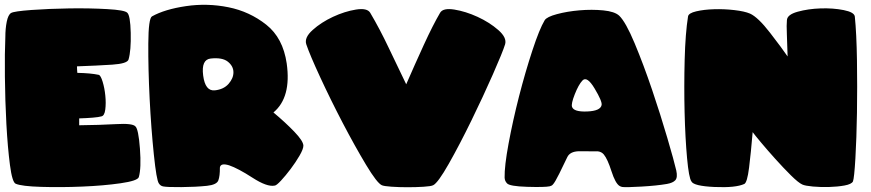

<svg xmlns="http://www.w3.org/2000/svg" viewBox="-20 -785 3651 805"><path d="M312 -259.8Q397.5 -260.7 466.3 -264.6Q535.2 -268.6 547.4 -255.4Q560.5 -244.6 566.7 -162.1Q572.8 -79.6 562 -42.5Q557.1 -26.9 485.4 -16.6Q413.6 -6.3 324.2 -2.7Q234.9 1 152.8 -1.5Q70.8 -3.9 45.9 -14.6Q31.2 -20.5 21.7 -93.5Q12.2 -166.5 6.8 -264.4Q1.5 -362.3 0.5 -464.1Q-0.5 -565.9 2.4 -629.9Q2.4 -665 8.3 -694.1Q14.2 -723.1 26.4 -730.5Q38.6 -737.8 112.3 -743.2Q186 -748.5 271.5 -749.8Q356.9 -751 429.7 -746.8Q502.4 -742.7 513.2 -731.9Q526.4 -721.2 528.1 -647.2Q529.8 -573.2 519 -535.6Q513.7 -518.1 450.4 -513.9Q387.2 -509.8 302.7 -506.8Q302.7 -501 303.2 -493.2Q303.7 -485.4 304.2 -479.5Q359.4 -478.5 394 -471.2Q402.3 -468.8 410.4 -442.1Q418.5 -415.5 421.6 -384Q424.8 -352.5 421.4 -325.7Q418 -298.8 404.3 -296.9Q394.5 -293.9 368.9 -291.7Q343.3 -289.6 312 -288.6Q312 -282.2 312 -273.9Q312 -265.6 312 -259.8Z M1126.5 -313.5Q1176.3 -272 1213.9 -232.9Q1251.5 -193.8 1252 -174.3Q1252 -160.2 1235.8 -132.3Q1219.7 -104.5 1198.7 -76.7Q1177.7 -48.8 1158.2 -27.8Q1138.7 -6.8 1131.3 -6.8Q1099.6 -0.5 1038.8 -39.8Q978 -79.1 940.9 -91.8Q904.8 -103 901.9 -82.5Q902.3 -47.4 895.5 -28.8Q888.7 -10.3 847.7 -5.9Q800.8 -1 740.5 -0.5Q680.2 0 664.1 -3.4Q652.8 -5.4 646 -16.1Q636.2 -29.3 625 -137.2Q613.8 -245.1 607.4 -371.1Q601.1 -497.1 601.8 -602.5Q602.5 -708 617.2 -716.3Q670.4 -746.1 759.8 -759.3Q849.1 -772.5 937.7 -754.6Q1026.4 -736.8 1096.4 -681.4Q1166.5 -626 1182.1 -519Q1202.1 -376.5 1126.5 -313.5ZM880.9 -406.2Q918 -410.2 938.5 -433.6Q959 -457 958.7 -482.4Q958.5 -507.8 935.3 -526.4Q912.1 -544.9 863.3 -539.6Q823.2 -535.2 831.8 -468.5Q840.3 -401.9 880.9 -406.2Z M1683.1 -431.6Q1719.2 -514.6 1757.3 -597.7Q1795.4 -680.7 1825.2 -731.4Q1837.4 -752.4 1884.8 -744.9Q1932.1 -737.3 1982.2 -714.4Q2032.2 -691.4 2069.1 -659.2Q2106 -627 2097.7 -599.1Q2087.4 -565.9 2046.4 -472.9Q2005.4 -379.9 1956.5 -279.8Q1907.7 -179.7 1861.8 -98.6Q1815.9 -17.6 1795.9 -8.3Q1787.1 -3.9 1755.9 -2Q1724.6 0 1688.7 0Q1652.8 0 1621.3 -2.2Q1589.8 -4.4 1581.1 -8.3Q1561 -17.1 1514.6 -94.2Q1468.3 -171.4 1417.2 -269Q1366.2 -366.7 1322.5 -461.2Q1278.8 -555.7 1264.2 -599.1Q1254.9 -627 1290.8 -659.2Q1326.7 -691.4 1376 -714.4Q1425.3 -737.3 1472.4 -744.9Q1519.5 -752.4 1532.2 -731.4Q1572.8 -662.6 1609.9 -584.2Q1647 -505.9 1683.1 -431.6Z M2105.5 -16.6Q2096.2 -26.4 2095.7 -40.5Q2094.7 -87.9 2112.3 -183.1Q2129.9 -278.3 2156.2 -381.1Q2182.6 -483.9 2212.2 -573.7Q2241.7 -663.6 2263.7 -700.2Q2272.5 -714.4 2315.2 -725.8Q2357.9 -737.3 2409.7 -741.7Q2461.4 -746.1 2509.3 -741.5Q2557.1 -736.8 2576.2 -719.2Q2603.5 -692.9 2640.9 -603.5Q2678.2 -514.2 2713.9 -408.9Q2749.5 -303.7 2777.8 -207Q2806.2 -110.4 2815.4 -70.3Q2821.8 -41 2811.5 -29.5Q2801.3 -18.1 2775.9 -13.7Q2732.9 -6.3 2669.2 -2.7Q2605.5 1 2589.4 -1Q2583 -2 2577.6 -5.4Q2560.1 -16.1 2543.7 -67.1Q2527.3 -118.2 2511.7 -137.2Q2502.4 -148.4 2487.3 -150.4L2407.2 -150.9Q2369.6 -149.9 2358.4 -126Q2343.8 -95.2 2325.2 -57.6Q2306.6 -20 2297.9 -11.2Q2293.5 -5.9 2284.7 -3.9Q2264.6 0.5 2190.2 -1.7Q2115.7 -3.9 2105.5 -16.6ZM2421.9 -447.3Q2405.8 -430.2 2389.9 -389.9Q2374 -349.6 2378.4 -336.9Q2385.7 -315.4 2441.7 -317.6Q2497.6 -319.8 2502.4 -344.7Q2505.4 -359.9 2473.1 -413.8Q2440.9 -467.8 2421.9 -447.3Z M3556.2 -24.4Q3550.3 -12.7 3521 -7.3Q3491.7 -2 3456.3 -1Q3420.9 0 3388.4 -2.9Q3356 -5.9 3344.2 -11.2Q3327.6 -18.6 3295.9 -50Q3264.2 -81.5 3231 -118.4Q3197.8 -155.3 3170.4 -188Q3143.1 -220.7 3135.7 -231Q3128.4 -144 3120.6 -81.8Q3112.8 -19.5 3100.6 -13.7Q3064.5 2.9 2976.3 -1Q2888.2 -4.9 2878.9 -24.4Q2868.2 -39.1 2860.6 -122.6Q2853 -206.1 2850.3 -314.5Q2847.7 -422.9 2850.6 -534.2Q2853.5 -645.5 2864.7 -715.8Q2866.7 -730 2899.2 -737.5Q2931.6 -745.1 2973.9 -746.3Q3016.1 -747.6 3058.8 -742.7Q3101.6 -737.8 3124.5 -728Q3158.2 -712.9 3208.7 -647.5Q3259.3 -582 3282.2 -548.3Q3280.8 -600.6 3279.1 -640.9Q3277.3 -681.2 3279.3 -700.2Q3280.3 -723.6 3324.2 -735.8Q3368.2 -748 3420.7 -749.8Q3473.1 -751.5 3517.3 -742.7Q3561.5 -733.9 3564 -715.8Q3571.3 -644 3573 -532.2Q3574.7 -420.4 3573 -312Q3571.3 -203.6 3566.4 -120.8Q3561.5 -38.1 3556.2 -24.4Z"/></svg>

Font: ARCO
Style: Regular
Weight: 700
Designer: Rafael Olivo Díaz, Denis Ignatov
Foundry: Rafael Olivo Díaz
Version: Version 1.10 March 1, 2019